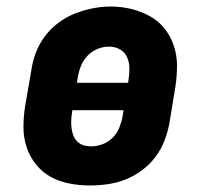

<svg xmlns="http://www.w3.org/2000/svg" viewBox="-20 -561 640 589"><path d="M256 8Q224 8 193 2Q162 -4 135.5 -18.5Q109 -33 90 -57Q71 -81 61.5 -110Q52 -139 52 -171Q52 -203 57 -235L76 -345Q80 -373 90 -399.5Q100 -426 117.5 -449.5Q135 -473 159 -491Q183 -509 210 -519.5Q237 -530 264.5 -535.5Q292 -541 320 -541Q352 -541 382.5 -533.5Q413 -526 439.5 -511.5Q466 -497 485 -473Q504 -449 513.5 -420Q523 -391 523 -359Q523 -327 518 -295L500 -185Q495 -157 485 -130.5Q475 -104 457.5 -80.5Q440 -57 416 -39Q392 -21 365.5 -10.5Q339 0 311 4Q283 8 256 8ZM373 -307 374 -314Q377 -333 377 -351Q377 -369 370 -385Q363 -401 348 -409.5Q333 -418 314 -418Q297 -418 279.5 -411Q262 -404 249 -390.5Q236 -377 229 -360Q222 -343 219 -326L216 -307ZM259 -112Q277 -112 294.5 -118.5Q312 -125 325.5 -138.5Q339 -152 346 -169.5Q353 -187 356 -204L359 -223H202L201 -216Q199 -204 198.5 -191.5Q198 -179 199.5 -167.5Q201 -156 205 -145.5Q209 -135 217 -127Q225 -119 236 -115.5Q247 -112 259 -112Z"/></svg>

Font: Iosevka Slab Heavy Extended
Style: Italic
Weight: 900
Width: 7
Italic angle: -9°
Monospace: yes
Designer: Belleve Invis
Foundry: Belleve Invis
Version: Version 11.1.0; ttfautohint (v1.8.3)